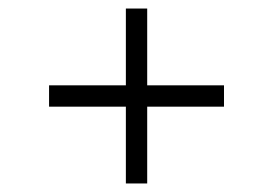

<svg xmlns="http://www.w3.org/2000/svg" viewBox="-20 -455 640 450"><path d="M275 -25V-205H95V-255H275V-435H325V-255H505V-205H325V-25Z"/></svg>

Font: Bona Nova SC
Style: Bold
Weight: 700
Designer: Mateusz Machalski
Foundry: Capitalics
Version: Version 4.001; ttfautohint (v1.8.4.7-5d5b)